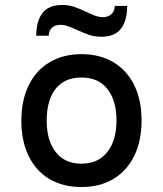

<svg xmlns="http://www.w3.org/2000/svg" viewBox="-20 -741 656 773"><path d="M66 -255Q66 -337 95.5 -397.5Q125 -458 180 -490.5Q235 -523 308 -523Q382 -523 436.5 -490.5Q491 -458 520.5 -398Q550 -338 550 -256Q550 -174 520.5 -113.5Q491 -53 436.5 -20.5Q382 12 308 12Q234 12 179.5 -20Q125 -52 95.5 -112.5Q66 -173 66 -255ZM449 -256Q449 -336 412.5 -382.5Q376 -429 308 -429Q240 -429 204 -383.5Q168 -338 168 -255Q168 -175 204.5 -128.5Q241 -82 308 -82Q375 -82 412 -129Q449 -176 449 -256ZM291 -620Q267 -631 252.5 -636Q238 -641 223 -641Q203 -641 190 -630Q177 -619 176 -597H126Q126 -656 151 -688.5Q176 -721 230 -721Q256 -721 277 -714Q298 -707 328 -693Q350 -682 365 -677Q380 -672 395 -672Q415 -672 428 -683.5Q441 -695 442 -717H492Q492 -658 467 -625.5Q442 -593 388 -593Q362 -593 341 -600Q320 -607 291 -620Z"/></svg>

Font: Overpass Mono Light
Style: Bold
Weight: 600
Monospace: yes
Designer: Delve Withrington, Dave Bailey
Foundry: Delve Fonts
Version: Version 1.000;DELV;Overpass